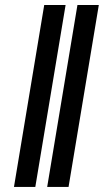

<svg xmlns="http://www.w3.org/2000/svg" viewBox="-20 -739 411 759"><path d="M239.3 -719.2 119.6 0H35.2L154.8 -719.2ZM370.6 -719.2 251 0H166.5L286.1 -719.2Z"/></svg>

Font: Inter 20pt SemiBold
Style: Italic
Weight: 600
Italic angle: -9.3988°
Version: Version 4.001;git-66647c0bb